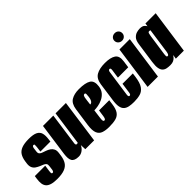

<svg xmlns="http://www.w3.org/2000/svg" viewBox="43 -1345 2049 2049"><g transform="rotate(-45 1068.0 -320.0)"><path d="M151 14Q99 14 66 4Q33 -6 16 -25.5Q-1 -45 -5 -75Q-9 -105 -3 -144L2 -178H159L149 -109Q147 -96 147 -86.5Q147 -77 150 -72.5Q153 -68 160 -68Q167 -68 171 -71.5Q175 -75 177.5 -81.5Q180 -88 181 -95L187 -141Q191 -166 182 -178.5Q173 -191 155.5 -198Q138 -205 115 -215Q94 -224 73.5 -237.5Q53 -251 42.5 -274.5Q32 -298 37 -335L41 -363Q48 -411 68 -442.5Q88 -474 128.5 -489.5Q169 -505 236 -505Q304 -505 338 -488Q372 -471 381.5 -437.5Q391 -404 384 -353L380 -321H229L237 -384Q239 -404 238 -413.5Q237 -423 226 -423Q216 -423 211.5 -415.5Q207 -408 205 -397L199 -350Q196 -327 208.5 -315Q221 -303 241 -297Q261 -291 278 -284Q301 -276 321 -262.5Q341 -249 352 -227Q363 -205 358 -170L353 -134Q346 -85 325.5 -52Q305 -19 263 -2.5Q221 14 151 14Z M482 7Q449 7 428.5 -1.5Q408 -10 398.5 -26.5Q389 -43 387.5 -67.5Q386 -92 390 -124L442 -495H598L547 -130Q546 -123 546.5 -118Q547 -113 548.5 -109.5Q550 -106 553 -104Q556 -102 560 -102Q563 -102 566 -102.5Q569 -103 572 -103.5Q575 -104 577 -105L632 -495H788L719 0H586L583 -65Q570 -34 542 -13.5Q514 7 482 7Z M936 13Q883 13 845.5 0Q808 -13 792.5 -51Q777 -89 787 -163L817 -373Q828 -447 873.5 -474.5Q919 -502 989 -502Q1087 -502 1130 -474.5Q1173 -447 1162 -370Q1156 -326 1131.5 -297.5Q1107 -269 1073.5 -253Q1040 -237 1006 -231Q972 -225 947 -225L933 -117Q930 -92 933.5 -82Q937 -72 947 -72Q955 -72 961 -79.5Q967 -87 971 -112L982 -189H1136L1129 -137Q1121 -74 1099 -41.5Q1077 -9 1037.5 2Q998 13 936 13ZM960 -300Q964 -300 970.5 -301.5Q977 -303 984 -309.5Q991 -316 997.5 -330Q1004 -344 1007 -369Q1009 -386 1010 -405Q1011 -424 996 -424Q985 -424 978.5 -413Q972 -402 967 -358Z M1312 12Q1272 12 1241 6Q1210 0 1189.5 -17.5Q1169 -35 1162 -70.5Q1155 -106 1164 -166L1193 -373Q1204 -447 1252.5 -475Q1301 -503 1384 -503Q1467 -503 1508.5 -475Q1550 -447 1539 -373L1528 -294H1372L1386 -393Q1388 -410 1384.5 -416.5Q1381 -423 1373 -423Q1366 -423 1360 -416.5Q1354 -410 1352 -393L1310 -98Q1308 -81 1312 -74.5Q1316 -68 1323 -68Q1331 -68 1336.5 -74.5Q1342 -81 1344 -98L1360 -213H1516L1510 -167Q1499 -87 1472.5 -49Q1446 -11 1405.5 0.5Q1365 12 1312 12Z M1526 0 1596 -495H1752L1682 0ZM1683 -541Q1657 -541 1640 -557.5Q1623 -574 1623 -598Q1623 -622 1640 -638Q1657 -654 1683 -654Q1708 -654 1724.5 -638Q1741 -622 1741 -598Q1741 -574 1724.5 -557.5Q1708 -541 1683 -541Z M1863 8Q1836 8 1812 3.5Q1788 -1 1771 -16.5Q1754 -32 1747.5 -64.5Q1741 -97 1749 -153L1783 -391Q1790 -440 1812 -463Q1834 -486 1860 -493Q1886 -500 1904 -500Q1944 -500 1960 -486Q1976 -472 1983 -459L1988 -495H2143L2073 0H1952L1960 -47Q1952 -35 1940.5 -22.5Q1929 -10 1910.5 -1Q1892 8 1863 8ZM1911 -81Q1917 -81 1921 -84.5Q1925 -88 1927.5 -94.5Q1930 -101 1932 -108.5Q1934 -116 1935 -123.5Q1936 -131 1937 -138L1975 -405Q1973 -406 1971 -407Q1969 -408 1966 -408.5Q1963 -409 1959 -409Q1951 -409 1946.5 -405Q1942 -401 1939.5 -390.5Q1937 -380 1933 -359L1899 -123Q1898 -112 1897.5 -104Q1897 -96 1898 -91Q1899 -86 1902 -83.5Q1905 -81 1911 -81Z"/></g></svg>

Font: Alumni Sans Black
Style: Italic
Weight: 900
Italic angle: -8°
Version: Version 1.016